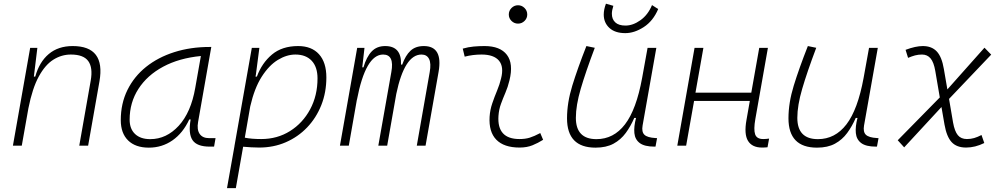

<svg xmlns="http://www.w3.org/2000/svg" viewBox="-20 -771 5313 1016"><path d="M48.3 0 139.6 -517.6H177.7L159.2 -365.7H166.5Q188 -442.9 238 -485.1Q288.1 -527.3 364.7 -527.3Q539.1 -527.3 506.3 -340.3L446.3 0H399.4L460 -344.2Q472.2 -413.1 447 -447.8Q421.9 -482.4 355 -482.4Q305.7 -482.4 262.5 -455.3Q219.2 -428.2 185.3 -366.2Q151.4 -304.2 130.4 -198.7L95.2 0Z M767.6 10.3Q696.8 10.3 658 -27.8Q619.1 -65.9 619.1 -135.3Q619.1 -223.1 654.3 -294.7Q689.5 -366.2 752.9 -417Q816.4 -467.8 902.3 -495.1Q988.3 -522.5 1089.4 -522.5H1098.1L1028.3 -126Q1021 -85.4 1036.4 -62.7Q1051.8 -40 1086.4 -40H1120.6L1112.8 4.9H1089.8Q1022 4.9 998.8 -29.5Q975.6 -64 988.8 -138.7H981.4Q948.2 -66.9 892.8 -28.3Q837.4 10.3 767.6 10.3ZM774.9 -34.7Q860.8 -34.7 925.8 -105.5Q990.7 -176.3 1013.2 -306.2L1043 -474.6Q927.7 -463.4 843.3 -418Q758.8 -372.6 712.4 -300.5Q666 -228.5 666 -137.7Q666 -88.9 694.8 -61.8Q723.6 -34.7 774.9 -34.7Z M1228 224.6H1181.2L1221.2 -0.5Q1220.7 -0.5 1220.2 -0.5L1221.2 -1.5L1312.5 -517.6H1352.5L1334 -375.5L1332 -365.7H1339.4Q1365.7 -437.5 1419.2 -482.4Q1472.7 -527.3 1557.6 -527.3Q1628.9 -527.3 1668 -484.1Q1707 -440.9 1707 -361.3Q1707 -282.2 1680.2 -214.6Q1653.3 -147 1605.2 -96.7Q1557.1 -46.4 1492.4 -18.3Q1427.7 9.8 1351.6 9.8Q1330.1 9.8 1309.1 8.5Q1288.1 7.3 1266.6 5.4ZM1275.4 -42.5Q1309.6 -35.2 1362.3 -35.2Q1447.3 -35.2 1514.6 -77.4Q1582 -119.6 1621.1 -192.4Q1660.2 -265.1 1660.2 -356.4Q1660.2 -416.5 1629.4 -449.5Q1598.6 -482.4 1543 -482.4Q1497.1 -482.4 1450.2 -453.9Q1403.3 -425.3 1364.7 -364.7Q1326.2 -304.2 1304.2 -208Z M1908.7 -517.6 1897 -414.6H1903.3Q1919.4 -470.2 1946.8 -498.8Q1974.1 -527.3 2018.1 -527.3Q2105.5 -527.3 2102.1 -429.2H2108.4Q2125.5 -477.5 2152.1 -502.4Q2178.7 -527.3 2222.7 -527.3Q2324.7 -527.3 2300.8 -390.6L2231.9 0H2185.5L2253.9 -389.6Q2262.2 -435.5 2250.5 -459Q2238.8 -482.4 2210.4 -482.4Q2120.6 -482.4 2077.1 -274.4L2028.8 0H1981.9L2050.8 -389.6Q2067.9 -482.4 2007.3 -482.4Q1914.6 -482.4 1868.7 -242.7V-244.6L1825.7 0H1778.8L1870.1 -517.6Z M2838.9 -66.9 2854 -31.2Q2827.1 -14.2 2797.6 -2.2Q2768.1 9.8 2729.5 9.8Q2647 9.8 2606.4 -31.7Q2565.9 -73.2 2570.8 -153.3Q2573.2 -189.9 2585 -224.4Q2596.7 -258.8 2610.4 -291.5Q2624 -324.2 2631.3 -355Q2647.5 -417.5 2620.4 -450Q2593.3 -482.4 2528.3 -482.4Q2481.9 -482.4 2439 -471.2L2428.7 -513.7Q2457.5 -522 2486.3 -524.7Q2515.1 -527.3 2543.9 -527.3Q2627 -527.3 2662.4 -480.7Q2697.8 -434.1 2675.8 -345.2Q2667.5 -310.5 2654.5 -280.5Q2641.6 -250.5 2630.9 -221.2Q2620.1 -191.9 2617.7 -157.7Q2609.4 -35.2 2729 -35.2Q2759.8 -35.2 2783.2 -42.5Q2806.6 -49.8 2838.9 -66.9ZM2721.2 -646Q2701.2 -646 2686.8 -660.2Q2672.4 -674.3 2672.4 -694.3Q2672.4 -714.4 2686.8 -728.8Q2701.2 -743.2 2721.2 -743.2Q2741.2 -743.2 2755.6 -728.8Q2770 -714.4 2770 -694.3Q2770 -674.3 2755.6 -660.2Q2741.2 -646 2721.2 -646Z M3131.3 10.3Q2980.5 10.3 2980.5 -145Q2980.5 -227.1 3008.3 -317.6Q3036.1 -408.2 3083 -527.3L3127.4 -518.1Q3078.6 -388.7 3053 -300.8Q3027.3 -212.9 3027.3 -147.5Q3027.3 -34.7 3136.2 -34.7Q3227.1 -34.7 3287.1 -112.8Q3347.2 -190.9 3377.9 -358.4L3406.7 -517.6H3453.1L3380.4 -106.9Q3374.5 -73.2 3389.9 -58.1Q3405.3 -43 3448.2 -40.5L3457 -40L3448.7 4.9H3443.4Q3390.6 4.9 3365.5 -13.9Q3340.3 -32.7 3336.9 -66.7Q3333.5 -100.6 3345.7 -147H3336.4Q3317.4 -103 3291.3 -67.4Q3265.1 -31.7 3226.6 -10.7Q3188 10.3 3131.3 10.3ZM3289.1 -595.7Q3234.4 -595.7 3204.6 -623.3Q3174.8 -650.9 3174.8 -693.8Q3174.8 -720.7 3186.5 -751.5L3225.6 -740.2Q3217.8 -715.3 3217.8 -698.2Q3217.8 -669.4 3235.8 -652.6Q3253.9 -635.7 3289.6 -635.7Q3329.6 -635.7 3369.4 -664.3Q3409.2 -692.9 3430.2 -744.1L3462.9 -723.1Q3436 -659.7 3386.5 -627.7Q3336.9 -595.7 3289.1 -595.7Z M3564 0 3655.3 -517.6H3702.1L3660.2 -280.8H3955.6L3997.6 -517.6H4043.5L3977.1 -141.6Q3967.3 -85.9 3975.8 -60.5Q3984.4 -35.2 4018.6 -35.2Q4032.7 -35.2 4049.8 -37.6L4041.5 8.3Q4027.8 9.8 4012.2 9.8Q3960 9.8 3938.2 -25.6Q3916.5 -61 3930.2 -136.7L3947.8 -236.8H3652.8L3610.8 0Z M4303.2 10.3Q4152.3 10.3 4152.3 -145Q4152.3 -227.1 4180.2 -317.6Q4208 -408.2 4254.9 -527.3L4299.3 -518.1Q4250.5 -388.7 4224.9 -300.8Q4199.2 -212.9 4199.2 -147.5Q4199.2 -34.7 4308.1 -34.7Q4398.9 -34.7 4459 -112.8Q4519 -190.9 4549.8 -358.4L4578.6 -517.6H4625L4552.2 -106.9Q4546.4 -73.2 4561.8 -58.1Q4577.1 -43 4620.1 -40.5L4628.9 -40L4620.6 4.9H4615.2Q4562.5 4.9 4537.4 -13.9Q4512.2 -32.7 4508.8 -66.7Q4505.4 -100.6 4517.6 -147H4508.3Q4489.3 -103 4463.1 -67.4Q4437 -31.7 4398.4 -10.7Q4359.9 10.3 4303.2 10.3Z M4764.6 8.8 4730.5 -28.8 4953.1 -255.4 4929.2 -395.5Q4921.4 -441.4 4904.3 -461.9Q4887.2 -482.4 4858.9 -482.4Q4839.4 -482.4 4822 -477.8Q4804.7 -473.1 4785.2 -464.8L4772 -507.3Q4825.2 -527.3 4863.3 -527.3Q4910.2 -527.3 4937 -498.8Q4963.9 -470.2 4974.6 -405.8L4993.2 -297.9L5189.5 -518.6L5225.1 -481.9L5002 -247.6L5023.4 -122.1Q5031.7 -76.2 5048.6 -55.7Q5065.4 -35.2 5096.7 -35.2Q5116.7 -35.2 5135 -40.5Q5153.3 -45.9 5173.8 -56.6L5188.5 -14.2Q5140.1 9.8 5092.3 9.8Q5042.5 9.8 5015.9 -18.8Q4989.3 -47.4 4978 -111.8L4961.9 -204.6Z"/></svg>

Font: Cascadia Mono ExtraLight
Style: Italic
Weight: 200
Italic angle: -10°
Monospace: yes
Designer: Aaron Bell
Foundry: Saja Typeworks
Version: Version 2404.023; ttfautohint (v1.8.4)